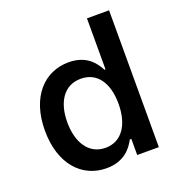

<svg xmlns="http://www.w3.org/2000/svg" viewBox="-133 -838 893 959"><g transform="rotate(-20 314.0 -358.5)"><path d="M272 9.9C368.6 9.9 409.1 -47.9 429 -85.6H437.1V0H552.2V-727.3H434.7V-456.3H429C409.8 -492.9 371.4 -552.6 272.7 -552.6C143.8 -552.6 45.5 -451.3 45.5 -271.7C45.5 -93.8 141.7 9.9 272 9.9ZM164.8 -272.7C164.8 -377.5 210.9 -454.5 301.8 -454.5C389.6 -454.5 437.1 -382.5 437.1 -272.7C437.1 -162.3 388.5 -87.7 301.8 -87.7C212 -87.7 164.8 -166.9 164.8 -272.7Z"/></g></svg>

Font: Magic Ui Pro Semi Bold
Style: Regular
Weight: 600
Designer: Stefan Endress, Andreas Faust
Version: Version 1.000;FEAKit 1.0